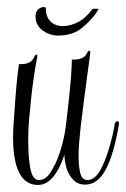

<svg xmlns="http://www.w3.org/2000/svg" viewBox="-20 -523 358 545"><path d="M88 2Q17 2 17 -135Q17 -148 19 -177.5Q21 -207 23.5 -241Q26 -275 29 -303Q32 -331 34 -341Q68 -339 77 -361Q80 -368 84 -368Q86 -368 86 -365Q86 -361 85 -357Q81 -338 76.5 -308Q72 -278 68.5 -245Q65 -212 62.5 -182.5Q60 -153 60 -133Q60 -74 66.5 -43Q73 -12 90 -12Q104 -12 114 -22Q124 -32 137 -58Q162 -112 169 -183Q179 -266 181.5 -303.5Q184 -341 184 -354Q219 -352 228 -374Q230 -379 233 -379Q237 -379 236 -371Q226 -296 219.5 -247Q213 -198 209.5 -167Q206 -136 204.5 -115.5Q203 -95 203 -77Q203 -54 207.5 -33Q212 -12 229 -12Q252 -12 270 -50Q282 -75 291.5 -108.5Q301 -142 306 -172Q308 -179 313 -179Q318 -179 318 -172Q303 -84 280 -41.5Q257 1 222 1Q201 1 188 -12.5Q175 -26 169 -45.5Q163 -65 163 -84Q134 2 88 2ZM144 -422Q122 -422 102.5 -435.5Q83 -449 81 -472Q81 -475 81 -479Q81 -483 82 -486Q84 -494 91 -498.5Q98 -503 104 -503Q110 -503 110 -499Q110 -476 123 -462.5Q136 -449 159 -449Q179 -449 201 -460Q223 -471 243 -498H260Q260 -497 255 -489Q242 -469 215 -445.5Q188 -422 144 -422Z"/></svg>

Font: Updock
Style: Regular
Weight: 400
Designer: Robert E. Leuschke
Foundry: Robert E. Leuschke
Version: Version 1.010; ttfautohint (v1.8.4.7-5d5b)